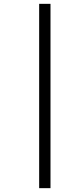

<svg xmlns="http://www.w3.org/2000/svg" viewBox="-20 -889 440 1000"><path d="M184 -869H243V91H184Z"/></svg>

Font: Merriweather 60pt Light
Style: Italic
Weight: 300
Italic angle: -7.8°
Version: Version 2.101